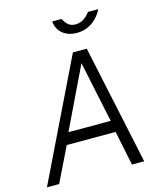

<svg xmlns="http://www.w3.org/2000/svg" viewBox="-133 -1026 947 1123"><g transform="rotate(-15 340.5 -464.5)"><path d="M569 -929H508C489 -906 463 -877 419 -877C373 -877 359 -911 347 -929H291C295 -872 339 -827 415 -827C494 -827 548 -881 569 -929ZM10 0H84L186 -209H482L525 0H599L445 -723H361ZM215 -279 393 -649 471 -279Z"/></g></svg>

Font: United Sans Light
Style: Italic
Weight: 300
Italic angle: -8°
Designer: Pablo Impallari, Rodrigo Fuenzalida (Modified by Dan O. Williams)
Version: Version 1.000;PS 001.000;hotconv 1.0.88;makeotf.lib2.5.64775